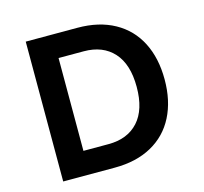

<svg xmlns="http://www.w3.org/2000/svg" viewBox="-101 -810 983 923"><g transform="rotate(-15 390.0 -348.0)"><path d="M701 -348Q701 -242 661 -163.5Q621 -85 544 -42.5Q467 0 360 0H103V-696H360Q467 -696 544 -653.5Q621 -611 661 -532.5Q701 -454 701 -348ZM562 -348Q562 -461 508.5 -520Q455 -579 360 -579H235V-117H360Q455 -117 508.5 -176Q562 -235 562 -348Z"/></g></svg>

Font: AmikoBold
Style: Bold
Weight: 700
Designer: Pablo Impallari, Rodrigo Fuenzalida, Andres Torresi
Foundry: Impallari Type
Version: Version 1.000; ttfautohint (v1.3)